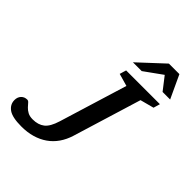

<svg xmlns="http://www.w3.org/2000/svg" viewBox="-293 -1050 1194 1194"><g transform="rotate(45 304.0 -453.0)"><path d="M380 -179.5Q366 -134 341.5 -98.8Q317 -63.5 282.5 -39.5Q248 -15.5 204.8 -3Q161.5 9.5 109.5 9.5Q30 9.5 -3.5 -14.2Q-37 -38 -37 -77Q-37 -102.5 -21.8 -118.8Q-6.5 -135 18 -135Q27 -135 35.2 -125.2Q43.5 -115.5 55 -103Q66.5 -90.5 84 -81Q101.5 -71.5 128.5 -71.5Q176 -71.5 206.2 -95Q236.5 -118.5 256 -182.5L393.5 -631L311 -654.5L324 -698H621L608.5 -654.5L518 -630.5ZM318 -763.5 482 -916H574.5L645.5 -763.5H579L504.5 -859.5H529L395.5 -763.5Z"/></g></svg>

Font: Newsreader 9pt Medium
Style: Italic
Weight: 500
Italic angle: -17°
Designer: Hugues Gentile
Foundry: Production Type
Version: Version 1.003